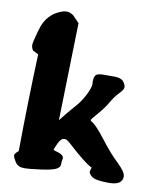

<svg xmlns="http://www.w3.org/2000/svg" viewBox="-77 -723 668 792"><g transform="rotate(10 257.0 -326.5)"><path d="M194.8 -621.1 184.6 -212.9Q215.8 -252.9 247.1 -288.1Q265.1 -308.6 280.3 -338.9Q294.9 -368.2 295.4 -385.7L294.4 -387.7V-395.5Q294.4 -414.1 301.8 -421.9Q309.1 -429.7 333 -429.7H378.9Q407.2 -429.7 417.5 -416.5Q427.7 -403.3 427.7 -393.6Q427.7 -383.8 410.2 -365.7Q392.6 -347.7 378.4 -322.8Q364.3 -297.9 339.8 -269.5Q314.5 -240.2 314 -237.3Q314 -236.3 314 -235.8Q314 -232.9 317.9 -231Q337.4 -221.2 377.4 -168.9Q418.5 -115.2 452.6 -83Q486.8 -50.8 488.3 -32.2V-30.3Q488.3 5.9 432.6 5.9Q377 5.9 361.8 -5.4Q346.7 -16.6 346.7 -26.4V-27.3L351.6 -43.5Q319.3 -59.1 243.2 -129.4Q231 -140.6 221.2 -140.6Q206.5 -140.6 195.8 -117.7Q184.1 -92.3 184.1 -88.4V-87.9L209.5 -80.1Q228 -72.8 228 -61Q228 -59.1 227.5 -57.6Q225.1 -50.3 225.1 -33.7Q225.1 -23.4 210.9 -15.1Q196.8 -6.8 148.9 0Q101.1 6.8 76.2 6.8Q51.3 6.8 39.6 -11.7Q27.8 -30.3 27.8 -38.3Q27.8 -46.4 43.5 -58.6Q45.4 -263.2 53.2 -465.3Q41 -471.7 29.3 -477.5Q27.3 -481.4 25.4 -485.4Q20 -496.1 24.4 -514.6Q36.6 -564.9 43 -581.5Q61 -628.4 102.1 -648.9Q124 -659.7 135.7 -659.7Q137.2 -659.7 138.7 -659.7Q154.3 -659.7 168 -648.9Z"/></g></svg>

Font: Drukaatie burti
Style: Bold
Weight: 700
Version: Version 0.14